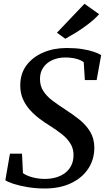

<svg xmlns="http://www.w3.org/2000/svg" viewBox="-20 -1012 576 1042"><path d="M222 11Q174 11 129.5 3.5Q85 -4 52.8 -14.5Q20.5 -25 9 -34L34 -178H99.5L104.5 -72.5Q123.5 -58.5 156 -49.8Q188.5 -41 223 -41Q255 -41 282.8 -48.8Q310.5 -56.5 331.8 -72.2Q353 -88 365.5 -111.5Q378 -135 379 -166Q380 -202.5 363.8 -230.2Q347.5 -258 318.5 -281.5Q289.5 -305 252 -328.5Q222 -347 193.2 -368.8Q164.5 -390.5 141.2 -416.8Q118 -443 104 -475.2Q90 -507.5 90 -547Q89.5 -611 123.2 -656.8Q157 -702.5 214.5 -727Q272 -751.5 341.5 -751.5Q390.5 -751.5 427.2 -745.5Q464 -739.5 489.2 -730.8Q514.5 -722 529 -713L504.5 -577.5H440.5L434.5 -674.5Q419.5 -686 393.5 -693Q367.5 -700 332.5 -700Q297 -700 266.2 -686.8Q235.5 -673.5 216.5 -648Q197.5 -622.5 197 -585.5Q196.5 -546.5 215 -518Q233.5 -489.5 265 -465.8Q296.5 -442 336 -416.5Q374.5 -392 410.2 -363.5Q446 -335 468.8 -298Q491.5 -261 492 -211Q492 -147 459 -96.8Q426 -46.5 365.5 -17.8Q305 11 222 11ZM334.5 -801.5 289 -834.5 438.5 -991.5 518 -935Q494 -908.5 460.8 -882.8Q427.5 -857 393.8 -836.2Q360 -815.5 334.5 -801.5Z"/></svg>

Font: Merriweather 24pt Medium
Style: Italic
Weight: 500
Italic angle: -7.8°
Version: Version 2.101